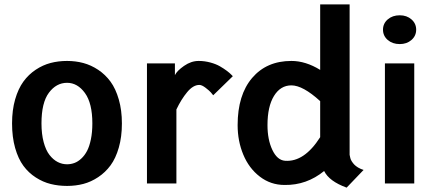

<svg xmlns="http://www.w3.org/2000/svg" viewBox="-20 -840 1991 879"><path d="M35.2 -274.9Q35.2 -335.9 49.3 -385Q63.5 -434.1 87.2 -466.6Q110.8 -499 143.6 -520.8Q176.3 -542.5 211.9 -551.8Q247.6 -561 287.1 -561Q326.2 -561 361.6 -551.5Q397 -542 429.7 -520.3Q462.4 -498.5 486.1 -466.1Q509.8 -433.6 523.9 -384.5Q538.1 -335.4 538.1 -274.9Q538.1 -213.4 523.9 -164.3Q509.8 -115.2 486.1 -83Q462.4 -50.8 429.7 -29.1Q397 -7.3 361.6 2Q326.2 11.2 287.1 11.2Q247.6 11.2 212.2 2.4Q176.8 -6.3 143.8 -27.6Q110.8 -48.8 87.2 -80.8Q63.5 -112.8 49.3 -162.6Q35.2 -212.4 35.2 -274.9ZM402.8 -274.9Q402.8 -367.2 368.9 -414.1Q335 -460.9 287.1 -460.9Q237.8 -460.9 203.9 -415.5Q169.9 -370.1 169.9 -274.9Q169.9 -226.6 179.9 -189.2Q189.9 -151.9 206.8 -130.4Q223.6 -108.9 243.9 -98.4Q264.2 -87.9 287.1 -87.9Q304.7 -87.9 321 -94Q337.4 -100.1 352.5 -114.3Q367.7 -128.4 378.7 -149.4Q389.6 -170.4 396.2 -202.6Q402.8 -234.9 402.8 -274.9Z M652.8 -549.8H780.8V-496.1Q790 -515.6 822.5 -538.3Q855 -561 889.6 -561Q916.5 -561 942.6 -554Q968.8 -546.9 986.6 -536.6Q1004.4 -526.4 1018.3 -515.9Q1032.2 -505.4 1039.1 -498L1045.9 -491.2L956.1 -403.8Q952.1 -409.2 945.3 -417Q938.5 -424.8 921.4 -438Q904.3 -451.2 892.6 -451.2Q864.3 -451.2 836.9 -418.2Q809.6 -385.3 787.6 -338.9V0H652.8Z M1282.7 6.8Q1219.2 6.8 1169.4 -31.5Q1119.6 -69.8 1093.8 -132.1Q1067.9 -194.3 1067.9 -267.1Q1067.9 -405.3 1134.3 -483.2Q1200.7 -561 1314 -561Q1379.4 -561 1445.8 -520V-819.8H1580.6V-139.2Q1581.1 -138.7 1580.6 -136Q1580.1 -133.3 1581.3 -127.7Q1582.5 -122.1 1584 -115.7Q1585.4 -109.4 1590.3 -101.6Q1595.2 -93.8 1601.6 -86.9Q1607.9 -80.1 1619.1 -73.2Q1630.4 -66.4 1644.5 -62L1566.9 19Q1486.8 -10.3 1463.9 -57.1Q1383.8 8.3 1282.7 6.8ZM1284.7 -104Q1372.6 -97.2 1445.8 -211.9V-377Q1366.7 -449.2 1314 -449.2Q1264.2 -449.2 1234.4 -400.9Q1204.6 -352.5 1204.6 -267.1Q1204.6 -200.7 1226.8 -153.8Q1249 -106.9 1284.7 -104Z M1742.2 -549.8H1876.5V0H1742.2ZM1810.1 -770Q1842.3 -770 1863.8 -751.2Q1885.3 -732.4 1885.3 -704.1Q1885.3 -675.8 1863.8 -657Q1842.3 -638.2 1810.1 -638.2Q1776.9 -638.2 1755.1 -657Q1733.4 -675.8 1733.4 -704.1Q1733.4 -732.4 1755.1 -751.2Q1776.9 -770 1810.1 -770Z"/></svg>

Font: Junction Bold
Style: Bold
Weight: 700
Designer: Caroline Hadilaksono
Foundry: Caroline Hadilaksono
Version: Version 001.001